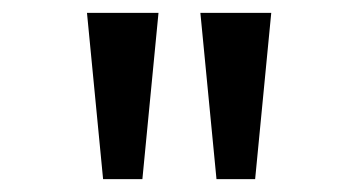

<svg xmlns="http://www.w3.org/2000/svg" viewBox="-20 -749 542 298"><path d="M140 -471 115 -729H226L201 -471ZM316 -471 291 -729H401L376 -471Z"/></svg>

Font: hexuoriya05
Style: Book
Weight: 400
Designer: Jelle Bosma - Monotype Design Team
Foundry: Monotype Imaging Inc.
Version: Version 2.003